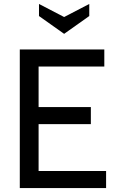

<svg xmlns="http://www.w3.org/2000/svg" viewBox="-20 -950 594 970"><path d="M80 0V-700H507V-614H175V-409H439V-323H175V-86H516V0ZM177 -930V-869L304 -779L431 -869V-930L304 -864Z"/></svg>

Font: Cabin VF Beta
Style: Regular
Weight: 400
Designer: Pablo Impallari
Foundry: Pablo Impallari. http://www.impallari.com Igino Marini. http://www.ikern.com
Version: Version 2.200